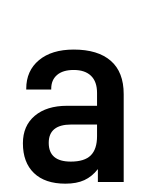

<svg xmlns="http://www.w3.org/2000/svg" viewBox="-20 -867 370 461"><path d="M277 -641V-430H215V-461Q201 -443 182.5 -434.5Q164 -426 137 -426Q88 -426 61.5 -451.5Q35 -477 35 -523Q35 -565 63.5 -589Q92 -613 141 -613H213V-644Q213 -671 198.5 -685Q184 -699 157 -699Q131 -699 117 -687Q103 -675 103 -654V-652H43V-654Q43 -697 73.5 -722.5Q104 -748 157 -748Q215 -748 246 -721Q277 -694 277 -641ZM213 -540V-568H151Q97 -568 97 -524Q97 -479 150 -479Q183 -479 198 -494Q213 -509 213 -540ZM165 -847Z"/></svg>

Font: D-DIN
Style: Regular
Weight: 400
Designer: Charles Nix
Foundry: Datto Inc.
Version: Version 1.00